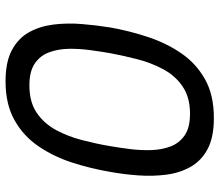

<svg xmlns="http://www.w3.org/2000/svg" viewBox="-68 -696 765 668"><g transform="rotate(90 314.0 -362.5)"><path d="M390.9 -724.6Q458.1 -724.6 499 -702.9Q539.9 -681.1 561.1 -643.4Q582.3 -605.6 588.3 -558.7Q594.3 -511.9 590.7 -461.4Q587.1 -410.8 578.3 -363.1Q566.8 -295.3 545.8 -230.6Q524.8 -166 489.1 -113.9Q453.5 -61.8 398.3 -30.8Q343.1 0.2 263.1 0.2Q195.9 0.2 154.6 -22Q113.3 -44.3 92.5 -81.8Q71.8 -119.3 65.9 -166.6Q60 -214 64.1 -264.7Q68.2 -315.3 75.9 -363.1Q87.7 -430.4 109 -494.7Q130.2 -559.1 165.8 -611Q201.3 -662.9 256.1 -693.7Q310.9 -724.6 390.9 -724.6ZM376.6 -641.6Q319.1 -641.6 281.6 -616Q244 -590.5 221.6 -548.8Q199.1 -507.1 186.5 -458.1Q173.9 -409.2 165.4 -363.1Q159.9 -331.4 154.8 -293.6Q149.7 -255.7 150.4 -218.7Q151.2 -181.6 162.7 -150.9Q174.1 -120.2 201.5 -101.5Q228.8 -82.8 277.5 -82.8Q335.9 -82.8 373.3 -108.5Q410.7 -134.2 433.2 -176Q455.6 -217.8 468.2 -267Q480.9 -316.1 488.8 -363.1Q494.3 -394.8 499.1 -432.1Q503.8 -469.4 502.7 -506.3Q501.6 -543.3 490 -573.9Q478.4 -604.4 451.4 -623Q424.5 -641.6 376.6 -641.6Z"/></g></svg>

Font: Poppins Variable
Style: Italic
Weight: 100
Italic angle: -10°
Designer: Jonny Pinhorn
Foundry: Indian Type Foundry
Version: Version 6.000